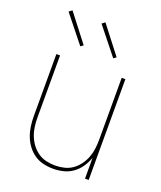

<svg xmlns="http://www.w3.org/2000/svg" viewBox="-139 -834 779 931"><g transform="rotate(20 250.0 -369.0)"><path d="M247 8Q221 8 195.5 2Q170 -4 149 -18.5Q128 -33 112.5 -54Q97 -75 88 -99Q79 -123 75.5 -148.5Q72 -174 72 -200V-520H91V-200Q91 -177 94 -153.5Q97 -130 105.5 -108Q114 -86 128 -67Q142 -48 161 -34.5Q180 -21 203.5 -15.5Q227 -10 250 -10Q273 -10 296.5 -15.5Q320 -21 339 -34.5Q358 -48 372 -67Q386 -86 394.5 -108Q403 -130 406 -153.5Q409 -177 409 -200V-520H428V0H409V-107Q400 -82 385 -59.5Q370 -37 348 -21Q326 -5 300 1.5Q274 8 247 8ZM338 -595 227 -734 243 -746 352 -605ZM168 -595 57 -734 73 -746 182 -605Z"/></g></svg>

Font: Iosevka Thin
Style: Regular
Weight: 100
Monospace: yes
Designer: Belleve Invis
Foundry: Belleve Invis
Version: Version 32.5.0; ttfautohint (v1.8.4)